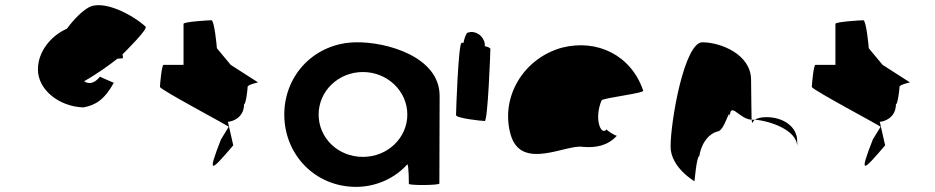

<svg xmlns="http://www.w3.org/2000/svg" viewBox="-20 -721 3646 749"><path d="M128 -451C127 -371 211 -305 305 -302C351 -310 387 -331 424 -398C424 -398 372 -420 370 -422C348 -394 325 -392 308 -404C358 -432 409 -469 438 -492C454 -493 460 -494 460 -494C459 -499 459 -504 458 -509C459 -509 459 -510 459 -510C470 -521 558 -608 548 -617C502 -660 383 -726 324 -691C300 -677 269 -647 241 -609C177 -581 128 -518 128 -451Z M604 -382C604 -371 880 -226 872 -226L842 -177C786 -34 804 -54 890 -154L869 -246C885 -246 932 -261 932 -314C939 -314 946 -371 946 -382C946 -392 993 -400 986 -400L880 -468L826 -533C826 -540 816 -642 805 -642C794 -642 696 -636 696 -628V-468H618C611 -468 604 -392 604 -382Z M1089 -274C1089 -118 1209 8 1369 8C1450 8 1523 -28 1569 -80C1575 -76 1575 -4 1575 -4C1575 3 1694 2 1694 -5L1695 -347C1695 -500 1488 -558 1369 -556C1209 -554 1089 -430 1089 -274ZM1223 -274C1223 -366 1300 -440 1396 -440C1491 -440 1569 -366 1569 -274C1569 -184 1493 -109 1396 -109C1297 -109 1223 -184 1223 -274Z M1759 -272C1759 -260 1858 -249 1871 -249C1883 -249 1893 -518 1893 -530C1893 -534 1884 -538 1871 -541C1872 -548 1871 -556 1867 -564C1857 -588 1829 -602 1806 -594C1800 -594 1793 -578 1788 -554H1781C1768 -554 1759 -284 1759 -272Z M1972 -196C2013 -52 2190 -160 2254 -148C2304 -144 2350 -152 2386 -191C2378 -193 2345 -212 2347 -217C2325 -188 2296 -257 2327 -330C2339 -340 2499 -358 2489 -368C2442 -506 2309 -570 2172 -535C2021 -493 1931 -341 1972 -196ZM2347 -218V-217ZM2387 -192 2386 -191C2388 -191 2388 -191 2387 -190Z M2596 -149C2596 -68 2689 -14 2689 -14C2689 -6 2697 -112 2708 -112C2718 -171 2750 -200 2778 -208C2808 -208 2827 -314 2827 -261C2827 -331 2863 -256 2912 -254C2912 -281 2910 -346 2910 -409C2910 -510 2790 -556 2720 -556C2650 -556 2596 -250 2596 -149ZM2912 -254C2913 -246 2914 -242 2915 -241C2915 -237 2914 -246 2925 -254ZM2925 -254C2980 -250 3090 -215 3090 -149V-170C3090 -228 3034 -264 2970 -264C2946 -264 2933 -259 2925 -254Z M3147 -382C3147 -371 3423 -226 3415 -226L3385 -177C3329 -34 3347 -54 3433 -154L3412 -246C3428 -246 3475 -261 3475 -314C3482 -314 3489 -371 3489 -382C3489 -392 3536 -400 3529 -400L3423 -468L3369 -533C3369 -540 3359 -642 3348 -642C3337 -642 3239 -636 3239 -628V-468H3161C3154 -468 3147 -392 3147 -382Z"/></svg>

Font: Ampere
Style: SC
Weight: 400
Version: Version 1